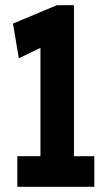

<svg xmlns="http://www.w3.org/2000/svg" viewBox="-20 -720 409 740"><path d="M46.8 0V-118H135.9V-535.5L52.5 -495.3L30 -629L199.2 -700H265.1V-118H343.5V0Z"/></svg>

Font: Georama ExtraCondensed Thin
Style: Regular
Weight: 100
Width: 2
Designer: Jean-Baptiste Levee
Foundry: Production Type
Version: Version 1.001